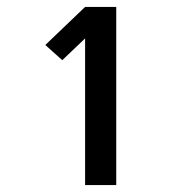

<svg xmlns="http://www.w3.org/2000/svg" viewBox="-20 -858 540 555"><path d="M226 -323V-747L160 -684L111 -728L226 -838H316V-323Z"/></svg>

Font: Iosevka Fixed
Style: Bold
Weight: 700
Monospace: yes
Designer: Belleve Invis
Foundry: Belleve Invis
Version: Version 32.3.0